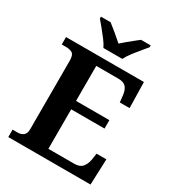

<svg xmlns="http://www.w3.org/2000/svg" viewBox="-216 -1059 1086 1187"><g transform="rotate(30 326.5 -465.5)"><path d="M28 0V-53H63Q89 -53 105 -66Q121 -79 121 -110V-599Q121 -640 103.5 -650.5Q86 -661 62 -661H28V-714H584L588 -530H518L513 -577Q509 -614 492.5 -633.5Q476 -653 437 -653H279V-403H517V-343H279V-61H464Q503 -61 521 -82.5Q539 -104 545 -137L552 -184H622L615 0ZM262 -771Q251 -794 231 -820.5Q211 -847 189.5 -873Q168 -899 152 -918V-931H221Q242 -915 274.5 -888Q307 -861 329 -841Q344 -855 364 -871.5Q384 -888 404 -904Q424 -920 438 -931H507V-918Q492 -899 470 -873Q448 -847 428 -820.5Q408 -794 397 -771Z"/></g></svg>

Font: Noto Serif Ethiopic
Style: Bold
Weight: 700
Designer: Monotype Design Team
Foundry: Monotype Imaging Inc.
Version: Version 2.102; ttfautohint (v1.8.4.7-5d5b)